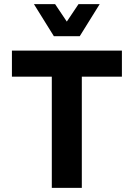

<svg xmlns="http://www.w3.org/2000/svg" viewBox="-20 -914 651 934"><path d="M38 0ZM232 0V-541H38V-668H573V-541H378V0ZM242 -738 145 -894H248L305 -809L362 -894H465L368 -738Z"/></svg>

Font: Gantari
Style: Bold
Weight: 700
Designer: Anugrah Pasau
Foundry: Lafontype
Version: Version 1.000; ttfautohint (v1.6)